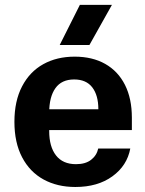

<svg xmlns="http://www.w3.org/2000/svg" viewBox="-20 -736 580 766"><path d="M37.5 -250Q37.5 -333 68.1 -391.5Q98.6 -450 152.7 -480Q206.8 -510 277.8 -510Q348.6 -510 399.8 -481Q451 -452 478.6 -397.3Q506.1 -342.6 506.1 -266.5V-217.2H117.6V-300.2H372.4Q372.4 -355.9 348.1 -387.5Q323.9 -419 275.8 -419Q225.7 -419 201 -384.1Q176.3 -349.3 176.3 -286.9V-213.1Q176.3 -150.7 203.5 -115.9Q230.7 -81 283.2 -81Q321.1 -81 343.5 -98.5Q365.9 -115.9 371.9 -143.5H499.8Q487.1 -75.1 428.5 -32.6Q370 10 280.5 10Q208.4 10 153.7 -20Q98.9 -50 68.2 -108.5Q37.5 -167 37.5 -250ZM218.2 -556.5 298.6 -716.5H426.5L336.8 -556.5Z"/></svg>

Font: TASA Orbiter VF Text
Style: Regular
Weight: 400
Designer: Weizhong Zhang
Foundry: 本地遙控
Version: Version 1.001;Glyphs 3.2 (3192)